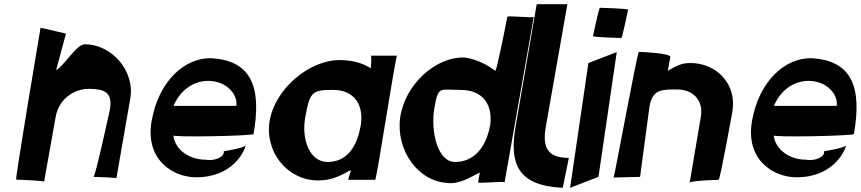

<svg xmlns="http://www.w3.org/2000/svg" viewBox="-20 -894 4098 914"><path d="M173 -762C173 -762 51 -39 57 -39C62 -39 191 -34 190 -29L245 -338C260 -422 331 -471 403 -471C475 -471 518 -456 503 -372C503 -372 434 -52 425 -52C425 -52 539 -49 534 -45L600 -424C624 -556 511 -684 384 -683C343 -683 287 -582 247 -560L294 -734Z M702 -319C669 -132 805 -50 914 -50C1089 -50 1145 -176 1150 -203C1147 -188 1030 -173 1045 -173C1050 -149 1005 -125 956 -134C886 -134 813 -178 805 -250C791 -239 1185 -247 1187 -256C1225 -473 1182 -608 981 -617C859 -617 736 -510 702 -319ZM806 -390C838 -464 899 -509 972 -509C1064 -508 1113 -439 1105 -390Z M1264 -321C1238 -175 1345 -35 1495 -35C1554 -35 1594 -53 1648 -84C1655 -84 1633 -38 1640 -38H1766C1773 -38 1863 -629 1870 -629H1744C1751 -629 1746 -576 1745 -569C1707 -594 1655 -608 1596 -608C1448 -607 1290 -469 1264 -321ZM1433 -335C1455 -457 1465 -466 1566 -466C1659 -466 1712 -404 1698 -301L1696 -291C1677 -187 1626 -123 1540 -123C1455 -122 1414 -229 1433 -335Z M1885 -334C1864 -180 1969 -30 2111 -23C2163 -16 2218 -49 2264 -73L2256 -26C2255 -19 2383 -33 2382 -26L2521 -814C2520 -807 2396 -821 2395 -814C2394 -807 2345 -557 2338 -557C2295 -589 2244 -613 2193 -620C2052 -626 1906 -488 1885 -334ZM2048 -381C2067 -487 2072 -466 2172 -466C2272 -466 2326 -404 2314 -301L2312 -292C2292 -187 2232 -123 2147 -123C2061 -122 2029 -274 2048 -381Z M2535 -874 2434 -289C2405 -118 2441 -10 2659 0L2688 -142C2619 -144 2555 -160 2578 -289L2681 -874Z M2781 -594 2694 0 2829 -52 2916 -646ZM2803 -722C2802 -717 2933 -713 2938 -713C2942 -713 2969 -843 2970 -848C2971 -853 2840 -857 2836 -857C2831 -857 2804 -727 2803 -722Z M2901 -49 3027 -52 3072 -388C3087 -471 3133 -468 3204 -468C3276 -468 3331 -419 3316 -336L3263 -24C3265 -34 3393 -38 3401 -38C3408 -38 3466 -360 3466 -360C3490 -492 3392 -595 3265 -594C3224 -594 3199 -580 3159 -557L3171 -623C3174 -640 3040 -647 3021 -647C3014 -647 2905 -51 2901 -49Z M3560 -319C3527 -132 3663 -50 3772 -50C3947 -50 4003 -176 4008 -203C4005 -188 3888 -173 3903 -173C3908 -149 3863 -125 3814 -134C3744 -134 3671 -178 3663 -250C3649 -239 4043 -247 4045 -256C4083 -473 4040 -608 3839 -617C3717 -617 3594 -510 3560 -319ZM3664 -390C3696 -464 3757 -509 3830 -509C3922 -508 3971 -439 3963 -390Z"/></svg>

Font: Ember
Style: Ita
Weight: 400
Designer: Stig
Foundry: Cannot Into Space Fonts
Version: Version 0.127